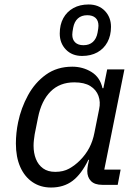

<svg xmlns="http://www.w3.org/2000/svg" viewBox="-20 -826 623 858"><path d="M506 0H437Q403 0 386.5 -17Q370 -34 370 -62Q370 -68 371 -75Q372 -82 373 -89L378 -112H375Q344 -48 304.5 -18Q265 12 208 12Q161 12 125.5 -12Q90 -36 70.5 -80Q51 -124 51 -185Q51 -208 53.5 -232Q56 -256 61 -280Q74 -343 105 -400Q136 -457 185.5 -492.5Q235 -528 303 -528Q350 -528 388.5 -504.5Q427 -481 438 -432H442L459 -516H536L446 -68H519ZM227 -58Q263 -58 289 -72.5Q315 -87 337 -109Q363 -135 379 -165.5Q395 -196 402 -233L423 -338Q430 -370 420 -397.5Q410 -425 383.5 -441.5Q357 -458 312 -458Q247 -458 206 -417Q165 -376 150 -301L135 -226Q133 -213 131.5 -200Q130 -187 130 -175Q130 -142 140.5 -115.5Q151 -89 172.5 -73.5Q194 -58 227 -58ZM347 -576Q302 -576 274.5 -604.5Q247 -633 247 -676Q247 -716 263 -745Q279 -774 308 -790Q337 -806 376 -806Q421 -806 448.5 -777.5Q476 -749 476 -706Q476 -667 460 -637.5Q444 -608 415 -592Q386 -576 347 -576ZM353 -624Q379 -624 395 -638.5Q411 -653 416 -680Q418 -691 419 -698.5Q420 -706 420 -711Q420 -734 407 -746Q394 -758 370 -758Q344 -758 328 -743.5Q312 -729 307 -702Q305 -692 304 -684Q303 -676 303 -671Q303 -649 316 -636.5Q329 -624 353 -624Z"/></svg>

Font: IBM Plex Sans
Style: Italic
Weight: 400
Italic angle: -11.31°
Designer: Mike Abbink, Paul van der Laan, Pieter van Rosmalen
Foundry: Bold Monday
Version: Version 3.201